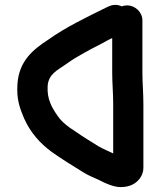

<svg xmlns="http://www.w3.org/2000/svg" viewBox="-20 -714 653 782"><path d="M437 -418V-559C431 -556 424 -553 415 -548C382 -529 358 -519 327 -501L299 -485C281 -475 262 -462 245 -450C214 -428 177 -412 174 -363C171 -309 192 -275 214 -243C228 -222 244 -209 264 -194L288 -178C316 -158 353 -136 383 -117C403 -106 421 -99 441 -89V-292C441 -336 437 -375 437 -418ZM560 -631V-418C560 -377 564 -335 564 -291V-30C564 -15 559 -1 550 12C533 35 508 48 471 48C442 48 405 31 383 19C359 8 340 1 318 -13C276 -39 230 -67 191 -95C143 -130 104 -174 78 -232C60 -275 47 -310 51 -371C57 -465 114 -512 176 -552C247 -603 333 -644 414 -684L425 -689C442 -696 459 -696 476 -688C483 -691 491 -692 498 -692C531 -692 560 -664 560 -631Z"/></svg>

Font: Blanket
Style: Reversed
Weight: 700
Foundry: Cannot Into Space Fonts
Version: Version 0.9